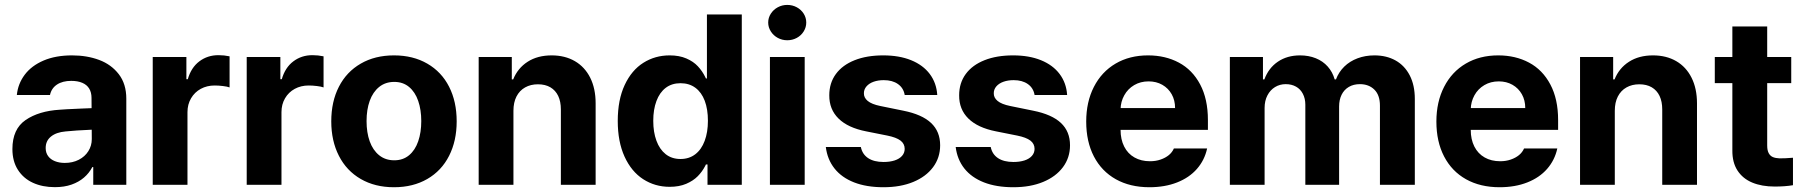

<svg xmlns="http://www.w3.org/2000/svg" viewBox="-20 -767 7490 797"><path d="M298.9 -225.3 252.1 -221.4Q213.5 -218 191.6 -200.2Q169.6 -182.4 169.6 -152.6Q169.6 -133 179.7 -119.1Q189.7 -105.2 207.9 -98Q226.1 -90.7 248.9 -90.7Q281.5 -90.7 307 -103.8Q332.5 -116.9 346.7 -139.5Q361 -162.1 361 -189.6L359.9 -360.7Q359.9 -383.3 350.3 -399.2Q340.7 -415.1 321.6 -423.2Q302.5 -431.3 275.7 -431.3Q239.5 -431.3 216.4 -415.9Q193.4 -400.5 187.5 -372.7H49.9Q54.6 -419.5 82.7 -456.9Q110.8 -494.3 160.9 -515.7Q210.9 -537.1 279.1 -537.1Q341 -537.1 391.6 -518.2Q442.1 -499.3 473.2 -458.9Q504.3 -418.5 504.3 -357.3V0H367.1V-73.4H363.2Q350.1 -48.4 328.7 -30Q307.3 -11.5 277.1 -0.8Q246.8 9.9 207.7 9.9Q156.4 9.9 116.8 -8.2Q77.1 -26.4 54.3 -62.1Q31.5 -97.8 31.5 -148.2Q31.5 -231.2 86.2 -268.7Q140.9 -306.3 228.5 -311.6Q243.2 -313.1 318.9 -316.4L366.9 -318.3L367.8 -229Q348 -228.4 298.9 -225.3Z M614 -530.3H753.7V-438.2H759.5Q773.6 -486.9 807.6 -512.4Q841.6 -538 886.8 -538Q910.1 -538 933 -533.2V-404.1Q923.7 -407.7 905.3 -409.9Q886.9 -412.1 871.2 -412.1Q839 -412.1 813.4 -398.2Q787.9 -384.3 773.1 -359Q758.2 -333.8 758.2 -301.4V0H614Z M1004.1 -530.3H1143.8V-438.2H1149.7Q1163.7 -486.9 1197.8 -512.4Q1231.8 -538 1277 -538Q1300.3 -538 1323.1 -533.2V-404.1Q1313.8 -407.7 1295.4 -409.9Q1277 -412.1 1261.3 -412.1Q1229.2 -412.1 1203.6 -398.2Q1178 -384.3 1163.2 -359Q1148.4 -333.8 1148.4 -301.4V0H1004.1Z M1355.1 -263.2Q1355.1 -345.3 1386.8 -407Q1418.4 -468.8 1477.5 -502.9Q1536.5 -537.1 1615.5 -537.1Q1694.6 -537.1 1753.7 -502.9Q1812.8 -468.8 1844.2 -407Q1875.7 -345.3 1875.7 -263.2Q1875.7 -182.2 1844.2 -120.2Q1812.8 -58.2 1753.7 -24Q1694.6 10.2 1615.5 10.2Q1536.5 10.2 1477.5 -24Q1418.4 -58.2 1386.8 -120.2Q1355.1 -182.2 1355.1 -263.2ZM1728.7 -264.4Q1728.7 -311.3 1716 -348.1Q1703.3 -385 1678.1 -406Q1652.9 -427 1616.7 -427Q1579.8 -427 1553.8 -406Q1527.9 -385 1514.7 -348.4Q1501.6 -311.9 1501.6 -264.4Q1501.6 -216.9 1514.7 -180.2Q1527.9 -143.6 1553.8 -122.6Q1579.8 -101.6 1616.7 -101.6Q1652.9 -101.6 1678.1 -122.6Q1703.3 -143.6 1716 -180.5Q1728.7 -217.4 1728.7 -264.4Z M2111.3 0H1967V-530.3H2104.5V-437.3H2110.2Q2129.1 -484.2 2170.2 -510.6Q2211.3 -537.1 2269.9 -537.1Q2325.1 -537.1 2366.3 -513.2Q2407.4 -489.3 2430 -444.4Q2452.5 -399.5 2452.5 -338V0H2308.2V-312.8Q2308.2 -345.5 2297.1 -368.8Q2286 -392 2264.7 -404.6Q2243.3 -417.1 2213 -417.1Q2182.8 -417.1 2159.7 -404.1Q2136.6 -391.1 2123.9 -366.4Q2111.3 -341.7 2111.3 -307.3Z M2544.3 -264.8Q2544.3 -352.8 2573.1 -414.2Q2601.9 -475.7 2650.7 -506.4Q2699.5 -537.1 2759.8 -537.1Q2799.7 -537.1 2829.2 -524.3Q2858.6 -511.6 2876.9 -491.8Q2895.3 -472.1 2907.4 -447.4L2910.3 -441.3H2914.5V-707H3059.2V0H2916.9V-84.4H2910.3L2907.4 -78.3Q2894.8 -54.1 2876.2 -35.3Q2857.6 -16.5 2828.5 -4Q2799.3 8.5 2759.9 8.5Q2698.9 8.5 2649.8 -23.2Q2600.8 -55 2572.5 -116.9Q2544.3 -178.9 2544.3 -264.8ZM2918.6 -265.6Q2918.6 -313.6 2905.4 -348.7Q2892.1 -383.8 2866.5 -402.7Q2840.9 -421.6 2804.8 -421.6Q2768.7 -421.6 2743.3 -402.3Q2718 -382.9 2704.9 -347.6Q2691.7 -312.3 2691.7 -265.6Q2691.7 -218.5 2704.9 -182.8Q2718 -147 2743.3 -127Q2768.7 -107 2804.8 -107Q2840.5 -107 2866.1 -126.6Q2891.7 -146.2 2905.1 -182.2Q2918.6 -218.2 2918.6 -265.6Z M3176 -530.3H3320.3V0H3176ZM3168.8 -673.3Q3168.8 -693.3 3179.7 -710.2Q3190.5 -727 3208.6 -736.8Q3226.7 -746.6 3247.9 -746.6Q3269.4 -746.6 3287.5 -736.8Q3305.6 -727 3316.2 -710.2Q3326.8 -693.3 3326.8 -673.3Q3326.8 -653.7 3316.2 -636.6Q3305.6 -619.5 3287.5 -609.7Q3269.4 -599.9 3247.9 -599.9Q3226.7 -599.9 3208.6 -609.7Q3190.5 -619.5 3179.7 -636.6Q3168.8 -653.7 3168.8 -673.3Z M3648.5 -434.3Q3625.2 -434.3 3606.4 -427.7Q3587.7 -421 3576.9 -408.5Q3566.1 -396 3566.1 -380.2Q3565.5 -361.6 3581.9 -348Q3598.3 -334.4 3634.2 -327L3729.9 -307.5Q3807.3 -292 3844.9 -256.6Q3882.6 -221.2 3882.6 -163.9Q3882.6 -112.5 3853.2 -73Q3823.8 -33.6 3770.9 -11.7Q3717.9 10.2 3647.5 10.2Q3576.9 10.2 3525.3 -9.9Q3473.8 -30.1 3444.1 -67.6Q3414.3 -105.2 3408 -156.9H3553.4Q3559.6 -126.6 3583.7 -110.6Q3607.9 -94.6 3647.8 -94.6Q3673.8 -94.6 3693.6 -101Q3713.4 -107.5 3724.4 -119.9Q3735.4 -132.4 3735.4 -149.1Q3735.4 -170.2 3718 -183.5Q3700.6 -196.7 3663.4 -204.2L3575.6 -221.7Q3499.6 -236.6 3460.8 -274.9Q3421.9 -313.2 3422.4 -371.5Q3422.4 -422.5 3449.8 -459.8Q3477.2 -497.1 3527.7 -517.1Q3578.2 -537.1 3646.3 -537.1Q3712.8 -537.1 3762.1 -517.1Q3811.4 -497.1 3839.4 -460Q3867.4 -422.8 3870.6 -372.7H3735.5Q3730.6 -401.8 3707.6 -418Q3684.6 -434.3 3648.5 -434.3Z M4187.6 -434.3Q4164.2 -434.3 4145.5 -427.7Q4126.7 -421 4115.9 -408.5Q4105.2 -396 4105.2 -380.2Q4104.6 -361.6 4121 -348Q4137.4 -334.4 4173.3 -327L4269 -307.5Q4346.4 -292 4384 -256.6Q4421.7 -221.2 4421.7 -163.9Q4421.7 -112.5 4392.3 -73Q4362.9 -33.6 4309.9 -11.7Q4257 10.2 4186.6 10.2Q4115.9 10.2 4064.4 -9.9Q4012.9 -30.1 3983.1 -67.6Q3953.4 -105.2 3947.1 -156.9H4092.5Q4098.6 -126.6 4122.8 -110.6Q4147 -94.6 4186.8 -94.6Q4212.9 -94.6 4232.7 -101Q4252.5 -107.5 4263.5 -119.9Q4274.5 -132.4 4274.5 -149.1Q4274.5 -170.2 4257.1 -183.5Q4239.7 -196.7 4202.5 -204.2L4114.7 -221.7Q4038.7 -236.6 3999.8 -274.9Q3960.9 -313.2 3961.5 -371.5Q3961.5 -422.5 3988.9 -459.8Q4016.3 -497.1 4066.8 -517.1Q4117.3 -537.1 4185.4 -537.1Q4251.8 -537.1 4301.1 -517.1Q4350.4 -497.1 4378.4 -460Q4406.5 -422.8 4409.7 -372.7H4274.6Q4269.7 -401.8 4246.7 -418Q4223.7 -434.3 4187.6 -434.3Z M4488.9 -262.4Q4488.9 -344 4520.8 -406.4Q4552.8 -468.9 4610.8 -503Q4668.9 -537.1 4745.7 -537.1Q4817.3 -537.1 4873.5 -507.1Q4929.7 -477.2 4961.9 -416.5Q4994.1 -355.8 4994.1 -268.6V-227.9H4548.1V-318.5H4857.8Q4857.8 -350.8 4843.8 -375.7Q4829.8 -400.7 4804.8 -415Q4779.8 -429.2 4747.9 -429.2Q4714.3 -429.2 4688 -413.7Q4661.7 -398.2 4646.9 -371.5Q4632 -344.8 4631.5 -313V-228.1Q4631.5 -188.3 4646.5 -158.7Q4661.4 -129.1 4689.2 -113.4Q4716.9 -97.7 4753.5 -97.7Q4777.7 -97.7 4797.7 -104.7Q4817.7 -111.6 4831.8 -123.1Q4845.8 -134.6 4852.8 -150.6H4990.8Q4980.3 -102.2 4948.5 -65.9Q4916.7 -29.5 4866.1 -9.7Q4815.5 10.2 4751.3 10.2Q4671.2 10.2 4612 -22.9Q4552.8 -56.1 4520.8 -117.6Q4488.9 -179.1 4488.9 -262.4Z M5085.2 -530.3H5222.6V-437.3H5228.4Q5245.9 -484.7 5284.5 -510.9Q5323.1 -537.1 5376.5 -537.1Q5412.3 -537.1 5441.9 -525.2Q5471.4 -513.3 5491.4 -490.8Q5511.5 -468.3 5520.3 -437.3H5525.6Q5537.1 -467.8 5560 -490.4Q5583 -512.9 5615.3 -525Q5647.7 -537.1 5685.3 -537.1Q5735.3 -537.1 5773.1 -516Q5810.8 -494.9 5831.9 -454.1Q5853 -413.3 5853 -356.2V0H5708.2V-328.6Q5708.2 -372.1 5685.1 -394.9Q5662 -417.7 5625.1 -417.7Q5598.3 -417.7 5578.9 -406.1Q5559.4 -394.6 5549.1 -373.8Q5538.7 -352.9 5538.7 -324.8V0H5398.5V-332.5Q5398.5 -357.9 5388.3 -377.5Q5378.2 -397.1 5359.7 -407.4Q5341.3 -417.7 5317.1 -417.7Q5292.5 -417.7 5272.6 -405.5Q5252.7 -393.3 5241.1 -371Q5229.4 -348.7 5229.4 -318.9V0H5085.2Z M5942.5 -262.4Q5942.5 -344 5974.5 -406.4Q6006.4 -468.9 6064.5 -503Q6122.5 -537.1 6199.3 -537.1Q6270.9 -537.1 6327.1 -507.1Q6383.3 -477.2 6415.5 -416.5Q6447.8 -355.8 6447.8 -268.6V-227.9H6001.7V-318.5H6311.4Q6311.4 -350.8 6297.4 -375.7Q6283.4 -400.7 6258.4 -415Q6233.5 -429.2 6201.5 -429.2Q6167.9 -429.2 6141.6 -413.7Q6115.3 -398.2 6100.5 -371.5Q6085.7 -344.8 6085.1 -313V-228.1Q6085.1 -188.3 6100.1 -158.7Q6115.1 -129.1 6142.8 -113.4Q6170.5 -97.7 6207.2 -97.7Q6231.3 -97.7 6251.3 -104.7Q6271.3 -111.6 6285.4 -123.1Q6299.4 -134.6 6306.4 -150.6H6444.4Q6433.9 -102.2 6402.1 -65.9Q6370.3 -29.5 6319.7 -9.7Q6269.2 10.2 6204.9 10.2Q6124.8 10.2 6065.6 -22.9Q6006.4 -56.1 5974.5 -117.6Q5942.5 -179.1 5942.5 -262.4Z M6683.1 0H6538.8V-530.3H6676.3V-437.3H6682Q6700.8 -484.2 6742 -510.6Q6783.1 -537.1 6841.7 -537.1Q6896.9 -537.1 6938.1 -513.2Q6979.2 -489.3 7001.7 -444.4Q7024.3 -399.5 7024.3 -338V0H6880V-312.8Q6880 -345.5 6868.9 -368.8Q6857.8 -392 6836.5 -404.6Q6815.1 -417.1 6784.8 -417.1Q6754.6 -417.1 6731.5 -404.1Q6708.4 -391.1 6695.7 -366.4Q6683.1 -341.7 6683.1 -307.3Z M7415.5 -421.8H7098.2V-530.3H7415.5ZM7315.7 -657.2V-162.8Q7315.7 -142.8 7322 -131.2Q7328.2 -119.7 7339.2 -115Q7350.2 -110.3 7366.3 -109.7Q7386.8 -109.2 7422.7 -112.2V1.8Q7390.1 7.4 7347 7.4Q7293.3 7.4 7253.7 -9.1Q7214.2 -25.5 7192.3 -59.3Q7170.5 -93 7171.1 -143V-657.2Z"/></svg>

Font: Pretendard JP Variable
Style: Regular
Weight: 400
Designer: Base glyphs from Inter by Rasmus Andersson; Hangul glyphs from Noto Sans CJK(Source Han Sans) by Jang Soo-young and Kang
Foundry: Kil Hyung-jin
Version: Version 1.307;Glyphs 3.2 (3192)